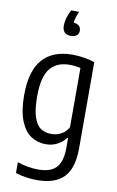

<svg xmlns="http://www.w3.org/2000/svg" viewBox="-110 -869 702 1156"><g transform="rotate(10 241.0 -291.0)"><path d="M70.5 209.5V144Q136 166 197.5 166Q247 166 278.8 150.8Q310.5 135.5 326.8 100.8Q343 66 343 8V-52.5H338Q319.5 -26 287.8 -9Q256 8 216 8Q166 8 126 -18Q86 -44 61.8 -104Q37.5 -164 37.5 -260.5Q37.5 -408 99.2 -479.2Q161 -550.5 282 -551Q316 -551 353.8 -545Q391.5 -539 419 -529V-2.5Q419 120.5 365.2 175.2Q311.5 230 202 230Q169.5 230 134 224.8Q98.5 219.5 70.5 209.5ZM343 -117.5V-480Q329 -483.5 311 -485.8Q293 -488 277.5 -488Q197 -488 156.5 -436.8Q116 -385.5 116 -268Q116 -186 131.5 -140Q147 -94 174 -76.2Q201 -58.5 240 -58.5Q271 -58.5 299.2 -73.8Q327.5 -89 343 -117.5ZM300.5 -700.5Q300.5 -682 287.8 -671.2Q275 -660.5 252 -660.5Q226.5 -660.5 213.2 -674.2Q200 -688 200 -715Q200 -736.5 207.5 -763Q215 -789.5 228 -812H276.5Q259.5 -775 255.5 -742Q277.5 -740.5 289 -729.5Q300.5 -718.5 300.5 -700.5Z"/></g></svg>

Font: Encode Sans Condensed
Style: Regular
Weight: 400
Width: 3
Designer: Multiple Designers
Foundry: Impallari Type
Version: Version 2.000